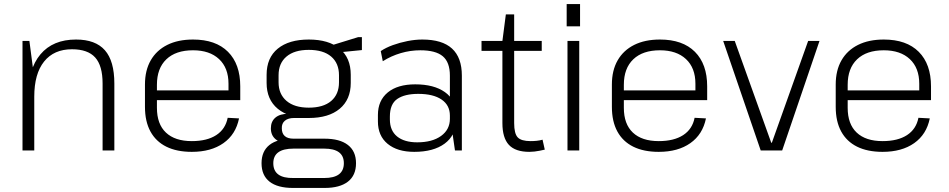

<svg xmlns="http://www.w3.org/2000/svg" viewBox="-20 -742 4682 947"><path d="M486 -330Q486 -418 449.5 -458.5Q413 -499 335 -499Q246 -499 197.5 -438.5Q149 -378 149 -265L118 -201V-265Q118 -401 179.5 -474Q241 -547 355 -547Q451 -547 497.5 -494Q544 -441 544 -330V0H486ZM91 -540H125L149 -356V0H91Z M926 7Q852 7 800.5 -18.5Q749 -44 722 -93.5Q695 -143 695 -215V-325Q695 -395 723.5 -444.5Q752 -494 805 -520.5Q858 -547 932 -547Q1044 -547 1104.5 -486.5Q1165 -426 1165 -316V-248H742V-296H1118L1107 -277V-329Q1107 -407 1060.5 -450.5Q1014 -494 932 -494Q847 -494 800.5 -449.5Q754 -405 754 -324V-210Q754 -130 798.5 -88Q843 -46 926 -46Q1001 -46 1046.5 -75.5Q1092 -105 1103 -161L1159 -158Q1143 -79 1082 -36Q1021 7 926 7Z M1503 -160Q1405 -160 1350 -205.5Q1295 -251 1295 -333V-373Q1295 -457 1350 -502Q1405 -547 1503 -547Q1601 -547 1655.5 -502Q1710 -457 1710 -373V-333Q1710 -251 1655.5 -205.5Q1601 -160 1503 -160ZM1425 185Q1349 185 1309.5 154Q1270 123 1270 63Q1270 4 1309 -27Q1348 -58 1425 -58H1581Q1656 -58 1696 -27Q1736 4 1736 63Q1736 123 1696 154Q1656 185 1581 185ZM1579 136Q1676 136 1676 63Q1676 -9 1579 -9H1428Q1328 -9 1328 63Q1328 138 1428 136ZM1403 -36Q1362 -36 1339 -55.5Q1316 -75 1316 -109Q1316 -143 1338.5 -162Q1361 -181 1404 -181H1503V-160H1430Q1401 -160 1385 -146.5Q1369 -133 1370 -109Q1370 -84 1384.5 -71Q1399 -58 1428 -58H1503V-36ZM1503 -211Q1575 -211 1613.5 -244Q1652 -277 1652 -336V-371Q1652 -430 1613.5 -463Q1575 -496 1503 -496Q1432 -496 1393 -463Q1354 -430 1354 -371V-336Q1354 -278 1393 -244.5Q1432 -211 1503 -211ZM1614 -518 1747 -559H1765V-495L1614 -480Z M2199 -173V-369Q2199 -435 2164 -464.5Q2129 -494 2053 -494Q2004 -494 1956.5 -480Q1909 -466 1868 -440L1858 -490Q1883 -507 1917.5 -519.5Q1952 -532 1990 -539.5Q2028 -547 2063 -547Q2161 -547 2209.5 -502.5Q2258 -458 2258 -369V0H2224ZM2023 7Q1940 7 1892 -32.5Q1844 -72 1844 -143V-175Q1844 -246 1892.5 -286Q1941 -326 2028 -326Q2120 -326 2174 -288Q2228 -250 2228 -180V-146Q2228 -74 2173 -33.5Q2118 7 2023 7ZM2038 -40Q2112 -40 2155.5 -71.5Q2199 -103 2199 -156V-172Q2199 -223 2158 -251Q2117 -279 2043 -279Q1976 -279 1939.5 -254Q1903 -229 1903 -167V-153Q1903 -98 1938.5 -69Q1974 -40 2038 -40Z M2591 7Q2522 7 2490 -27.5Q2458 -62 2458 -135V-540L2475 -671H2516V-135Q2516 -83 2533.5 -64.5Q2551 -46 2597 -46Q2612 -46 2627 -47.5Q2642 -49 2656 -53L2667 -4Q2654 -1 2641.5 1.5Q2629 4 2616 5.5Q2603 7 2591 7ZM2355 -540H2652V-491H2355Z M2837 -540V0H2779V-540ZM2841 -722V-612H2775V-722Z M3229 7Q3155 7 3103.5 -18.5Q3052 -44 3025 -93.5Q2998 -143 2998 -215V-325Q2998 -395 3026.5 -444.5Q3055 -494 3108 -520.5Q3161 -547 3235 -547Q3347 -547 3407.5 -486.5Q3468 -426 3468 -316V-248H3045V-296H3421L3410 -277V-329Q3410 -407 3363.5 -450.5Q3317 -494 3235 -494Q3150 -494 3103.5 -449.5Q3057 -405 3057 -324V-210Q3057 -130 3101.5 -88Q3146 -46 3229 -46Q3304 -46 3349.5 -75.5Q3395 -105 3406 -161L3462 -158Q3446 -79 3385 -36Q3324 7 3229 7Z M3547 -540H3604L3784 -38H3787L3966 -540H4022L3838 0H3732Z M4333 7Q4259 7 4207.5 -18.5Q4156 -44 4129 -93.5Q4102 -143 4102 -215V-325Q4102 -395 4130.5 -444.5Q4159 -494 4212 -520.5Q4265 -547 4339 -547Q4451 -547 4511.5 -486.5Q4572 -426 4572 -316V-248H4149V-296H4525L4514 -277V-329Q4514 -407 4467.5 -450.5Q4421 -494 4339 -494Q4254 -494 4207.5 -449.5Q4161 -405 4161 -324V-210Q4161 -130 4205.5 -88Q4250 -46 4333 -46Q4408 -46 4453.5 -75.5Q4499 -105 4510 -161L4566 -158Q4550 -79 4489 -36Q4428 7 4333 7Z"/></svg>

Font: Pathway Extreme 8pt Thin 12pt Thin
Style: Regular
Weight: 250
Version: Version 1.001;gftools[0.9.26]